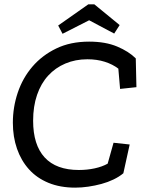

<svg xmlns="http://www.w3.org/2000/svg" viewBox="-20 -851 666 881"><path d="M546 -56Q527 -40 501 -27.5Q475 -15 445.5 -7Q416 1 385 5.5Q354 10 325 10Q256 10 202.5 -12Q149 -34 113 -74Q77 -114 58 -168.5Q39 -223 39 -288Q39 -359 61.5 -426Q84 -493 128.5 -545Q173 -597 238 -628.5Q303 -660 389 -660Q464 -660 517.5 -637.5Q571 -615 603 -583L606 -451L531 -443L523 -536Q497 -556 461 -567.5Q425 -579 381 -579Q326 -579 280 -559.5Q234 -540 201 -504Q168 -468 150 -415.5Q132 -363 132 -297Q132 -186 185 -128.5Q238 -71 342 -71Q380 -71 414.5 -78.5Q449 -86 474 -100L501 -196L575 -188ZM529 -736 504 -697 389 -758 267 -696 247 -734 385 -831H413Z"/></svg>

Font: Zilla Slab Medium
Style: Regular
Weight: 500
Designer: Typotheque.com
Foundry: Typotheque type foundry
Version: Version 1.1; 2017